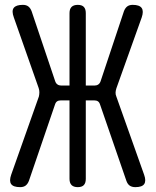

<svg xmlns="http://www.w3.org/2000/svg" viewBox="-20 -760 640 790"><path d="M99 -16Q94 -3 85.5 3.5Q77 10 63 10Q35 10 26 -2.5Q17 -15 26 -41L140 -363Q142 -372 142 -380.5Q142 -389 139 -398L37 -688Q27 -715 36.5 -727.5Q46 -740 74 -740Q88 -740 96.5 -733.5Q105 -727 110 -714L207 -426Q210 -417 216.5 -412.5Q223 -408 232 -408H266V-706Q266 -723 274.5 -731.5Q283 -740 300 -740Q317 -740 325 -731.5Q333 -723 333 -706V-408H369Q378 -408 384.5 -412.5Q391 -417 394 -426L490 -714Q495 -727 503.5 -733.5Q512 -740 526 -740Q554 -740 563 -727Q572 -714 563 -688L459 -397Q456 -388 455.5 -379.5Q455 -371 459 -362L573 -41Q582 -16 573.5 -3Q565 10 537 10Q523 10 514 4Q505 -2 500 -16L392 -329Q389 -339 383 -343Q377 -347 367 -347H333V-24Q333 -7 325 1.5Q317 10 300 10Q283 10 274.5 1.5Q266 -7 266 -24V-347H231Q221 -347 215 -343Q209 -339 206 -329Z"/></svg>

Font: Maple Mono NL Light
Style: Regular
Weight: 300
Monospace: yes
Designer: subframe7536
Version: Version 7.000